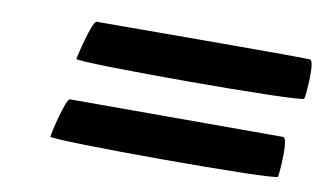

<svg xmlns="http://www.w3.org/2000/svg" viewBox="-44 -561 765 455"><g transform="rotate(10 339.0 -333.5)"><path d="M96 -193C95 -184 642 -183 644 -193C646 -203 653 -286 640 -288H126C116 -285 97 -202 96 -193ZM125 -385C124 -376 671 -376 673 -386C676 -396 683 -480 670 -480C616 -482 210 -480 156 -480C146 -477 126 -394 125 -385Z"/></g></svg>

Font: Ampere
Style: SCSuExtIta
Weight: 400
Version: Version 1